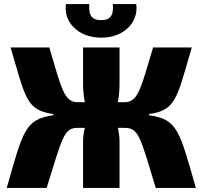

<svg xmlns="http://www.w3.org/2000/svg" viewBox="-20 -923 994 943"><path d="M477 -738C594 -738 662 -819 649 -903H534C540 -843 518 -824 477 -824C435 -824 413 -843 419 -903H304C291 -819 360 -738 477 -738ZM712 -357V-363C846 -381 849 -443 922 -690H732C670 -483 658 -421 591 -421H559C564 -449 567 -479 567 -507V-690H388V-507C388 -479 391 -449 397 -421H362C296 -421 283 -483 222 -690H32C105 -443 108 -381 242 -363V-357C103 -337 94 -283 13 0H209C287 -250 294 -295 361 -295H397C391 -273 388 -250 388 -231V0H567V-231C567 -250 564 -273 559 -295H592C662 -295 669 -250 745 0H942C861 -283 852 -337 712 -357Z"/></svg>

Font: Exo 2 Extra Bold
Style: Regular
Weight: 800
Designer: Natanael Gama
Version: Version 1.001;PS 001.001;hotconv 1.0.88;makeotf.lib2.5.64775